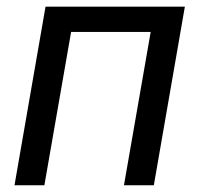

<svg xmlns="http://www.w3.org/2000/svg" viewBox="-20 -548 605 568"><path d="M526.9 -528.3H114.7L22.9 0H111.3L190.4 -453.6H425.8L346.7 0H435.1Z"/></svg>

Font: Roboto
Style: Italic
Weight: 400
Italic angle: -12°
Designer: Google
Version: Version 2.137; 2017